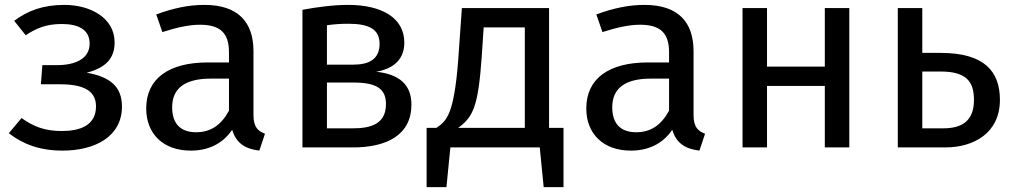

<svg xmlns="http://www.w3.org/2000/svg" viewBox="-20 -602 4141 784"><path d="M243 -582C157 -582 94 -559 38 -517L85 -458C127 -486 168 -504 232 -504C294 -504 346 -485 346 -424C346 -361 286 -336 212 -336H153L147 -258H222C306 -258 372 -240 372 -168C372 -89 306 -67 232 -67C163 -67 117 -85 68 -120L16 -58C71 -15 140 13 235 13C368 13 478 -44 478 -167C478 -251 426 -289 334 -305C414 -326 448 -365 448 -429C448 -529 349 -582 243 -582Z M1015 -133V-393C1015 -512 952 -582 815 -582C751 -582 688 -569 618 -543L643 -471C701 -490 754 -501 796 -501C875 -501 915 -471 915 -389V-347H828C669 -347 577 -281 577 -159C577 -57 645 13 759 13C828 13 888 -13 928 -72C945 -16 982 6 1039 13L1062 -56C1033 -67 1015 -83 1015 -133ZM781 -62C717 -62 683 -97 683 -164C683 -242 736 -281 841 -281H915V-150C883 -91 840 -62 781 -62Z M1516 -309C1591 -322 1631 -363 1631 -428C1631 -529 1539 -582 1402 -582C1340 -582 1274 -573 1215 -562V0H1421C1558 0 1660 -50 1660 -175C1660 -254 1613 -299 1516 -309ZM1403 -505C1486 -505 1530 -483 1530 -423C1530 -359 1485 -338 1422 -338H1315V-499C1344 -503 1370 -505 1403 -505ZM1421 -78H1315V-265H1423C1520 -265 1556 -238 1556 -177C1556 -96 1495 -78 1421 -78Z M2222 -80V-569H1866L1851 -357C1834 -135 1804 -108 1762 -80H1722V162H1803L1819 0H2184L2200 162H2281V-80ZM2123 -80H1851C1914 -125 1933 -173 1947 -370L1955 -490H2123Z M2812 -133V-393C2812 -512 2749 -582 2612 -582C2548 -582 2485 -569 2415 -543L2440 -471C2498 -490 2551 -501 2593 -501C2672 -501 2712 -471 2712 -389V-347H2625C2466 -347 2374 -281 2374 -159C2374 -57 2442 13 2556 13C2625 13 2685 -13 2725 -72C2742 -16 2779 6 2836 13L2859 -56C2830 -67 2812 -83 2812 -133ZM2578 -62C2514 -62 2480 -97 2480 -164C2480 -242 2533 -281 2638 -281H2712V-150C2680 -91 2637 -62 2578 -62Z M3348 0H3448V-569H3348V-330H3112V-569H3012V0H3112V-251H3348Z M3821 -386H3746V-569H3646V0H3840C3955 0 4063 -58 4063 -194C4063 -310 4000 -386 3821 -386ZM3831 -78H3746V-310H3820C3925 -310 3957 -270 3957 -194C3957 -106 3906 -78 3831 -78Z"/></svg>

Font: Glow Sans SC Normal Medium
Style: Regular
Weight: 600
Designer: Ryoko NISHIZUKA (kana, bopomofo & ideographs); Paul D. Hunt (Latin, Greek & Cyrillic); Sandoll Communications, Soo-young
Version: Version 0.93